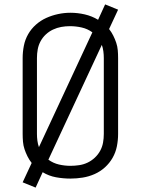

<svg xmlns="http://www.w3.org/2000/svg" viewBox="-20 -804 640 873"><path d="M142 49 83 25 124 -63Q113 -77 105 -93Q97 -109 91.5 -125.5Q86 -142 84.5 -159.5Q83 -177 83 -195V-540Q83 -568 88.5 -596Q94 -624 108 -648.5Q122 -673 143.5 -692Q165 -711 190.5 -722.5Q216 -734 244 -740Q272 -746 300 -746Q333 -746 365.5 -738.5Q398 -731 426 -714L458 -784L517 -760L476 -672Q487 -658 495 -642Q503 -626 508.5 -609.5Q514 -593 515.5 -575.5Q517 -558 517 -540V-195Q517 -167 511.5 -139Q506 -111 492 -86.5Q478 -62 457 -43Q436 -24 410 -12.5Q384 -1 356 3.5Q328 8 300 8Q267 8 234.5 2Q202 -4 174 -21ZM157 -135 400 -657Q378 -673 351.5 -679Q325 -685 298 -685Q278 -685 258.5 -681.5Q239 -678 221 -669.5Q203 -661 188.5 -647.5Q174 -634 164.5 -616.5Q155 -599 151.5 -579.5Q148 -560 148 -540V-195Q148 -180 150 -164.5Q152 -149 157 -135ZM300 -50Q320 -50 340 -53Q360 -56 378 -64.5Q396 -73 411 -87Q426 -101 435.5 -118.5Q445 -136 448.5 -155.5Q452 -175 452 -195V-540Q452 -555 450 -570.5Q448 -586 443 -600L200 -78Q222 -62 248 -56Q274 -50 300 -50Z"/></svg>

Font: Iosevka Custom Light Extended
Style: Regular
Weight: 300
Width: 7
Monospace: yes
Designer: Belleve Invis
Foundry: Belleve Invis
Version: Version 11.2.4; ttfautohint (v1.8.4)